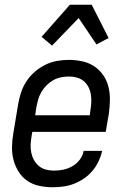

<svg xmlns="http://www.w3.org/2000/svg" viewBox="-20 -780 540 808"><path d="M201 8Q172 8 144.5 2Q117 -4 95 -19Q73 -34 58.5 -57Q44 -80 37 -106.5Q30 -133 30.5 -161.5Q31 -190 36 -219L56 -339Q60 -364 68 -389Q76 -414 90.5 -436.5Q105 -459 125.5 -477Q146 -495 170 -507Q194 -519 219.5 -523.5Q245 -528 269 -528Q298 -528 326 -522Q354 -516 376.5 -501Q399 -486 414.5 -463.5Q430 -441 436.5 -414Q443 -387 442.5 -358.5Q442 -330 438 -301L425 -225H116L113 -208Q110 -190 109 -172.5Q108 -155 111.5 -138Q115 -121 123 -106.5Q131 -92 143.5 -81.5Q156 -71 172.5 -66.5Q189 -62 207 -62Q227 -62 246.5 -66Q266 -70 284.5 -80.5Q303 -91 316 -108.5Q329 -126 332 -145H410Q405 -123 395 -101.5Q385 -80 369.5 -61.5Q354 -43 333.5 -29Q313 -15 291 -6.5Q269 2 246 5Q223 8 201 8ZM358 -295 360 -312Q363 -330 364 -347.5Q365 -365 362.5 -381.5Q360 -398 352.5 -413Q345 -428 332.5 -438.5Q320 -449 304 -453.5Q288 -458 270 -458Q254 -458 236.5 -454.5Q219 -451 204 -442.5Q189 -434 176 -421Q163 -408 154 -392.5Q145 -377 140.5 -360.5Q136 -344 133 -328L128 -295ZM199 -588 155 -625 274 -760H366L437 -620L386 -593L311 -704Z"/></svg>

Font: Iosevka Oblique
Style: Regular
Weight: 400
Italic angle: -9°
Monospace: yes
Designer: Belleve Invis
Foundry: Belleve Invis
Version: Version 32.5.0; ttfautohint (v1.8.4)